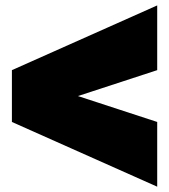

<svg xmlns="http://www.w3.org/2000/svg" viewBox="-20 -704 638 724"><path d="M24.9 -439.5 572.8 -683.6V-439.5L273.9 -341.8L572.8 -244.1V0L24.9 -244.1Z"/></svg>

Font: Wilelessous
Style: Regular
Weight: 400
Designer: Kristopher Martin
Foundry: Kristopher Martin
Version: Version 1.0; ttfautohint (v1.8.4.7-5d5b)